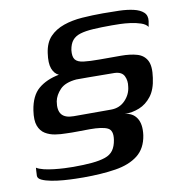

<svg xmlns="http://www.w3.org/2000/svg" viewBox="-74 -533 723 774"><g transform="rotate(-10 287.5 -146.0)"><path d="M24 101Q35 108 53.5 112.5Q72 117 94 119.5Q116 122 137 123Q158 124 173 124Q217 124 249.5 121Q282 118 304 110.5Q326 103 337.5 87Q349 71 353 45Q359 7 337.5 -3.5Q316 -14 265 -14Q243 -14 216.5 -13.5Q190 -13 168 -14Q146 -14 123.5 -17.5Q101 -21 83 -32Q65 -43 56.5 -65.5Q48 -88 54 -128Q63 -187 95.5 -214.5Q128 -242 180 -252Q162 -260 153.5 -282.5Q145 -305 151 -346Q157 -388 179.5 -411.5Q202 -435 236.5 -447Q271 -459 313 -462Q355 -465 398 -465Q432 -465 464.5 -464Q497 -463 523 -457Q549 -451 563 -438Q577 -425 574 -402Q572 -393 571.5 -388Q571 -383 570 -379Q562 -391 542.5 -397.5Q523 -404 500.5 -407Q478 -410 458 -410.5Q438 -411 425 -411Q381 -411 348.5 -409Q316 -407 295 -400.5Q274 -394 262.5 -380Q251 -366 247 -341Q244 -314 253.5 -302Q263 -290 287.5 -287Q312 -284 353 -284Q375 -284 396.5 -284Q418 -284 440 -284Q478 -284 505.5 -276Q533 -268 545.5 -244.5Q558 -221 551 -174Q545 -127 524 -100Q503 -73 474.5 -61.5Q446 -50 414 -50Q446 -48 462.5 -23Q479 2 473 47Q465 100 430 127.5Q395 155 338 164Q281 173 206 173Q195 173 173 172.5Q151 172 125 170Q99 168 75.5 163.5Q52 159 37 152Q22 145 22 134Q22 124 23 113.5Q24 103 24 101ZM363 -77Q398 -77 421 -101Q444 -125 447 -156Q451 -180 441.5 -199.5Q432 -219 402 -220L295 -221Q288 -221 276.5 -221Q265 -221 256 -221Q247 -221 246 -221Q200 -217 179 -195Q158 -173 153 -148Q147 -112 161 -94.5Q175 -77 210 -77Z"/></g></svg>

Font: Genos Thin Medium
Style: Italic
Weight: 500
Italic angle: -8°
Version: Version 1.010